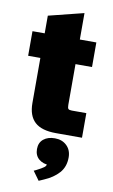

<svg xmlns="http://www.w3.org/2000/svg" viewBox="-102 -726 617 1051"><g transform="rotate(10 206.0 -200.0)"><path d="M239.7 0Q159.2 0 121.6 -34.7Q84 -69.3 84 -140.1V-390.6H16.1V-527.3H84V-625.5L279.3 -674.3V-527.3H371.1V-390.6H279.3V-164.1Q279.3 -147.5 283.9 -142.1Q288.6 -136.7 303.7 -136.7H384.3V0ZM191.4 273.4 155.3 223.6 168 217.8Q197.8 202.6 209.5 193.8Q221.2 185.1 221.2 171.4V162.6L238.8 179.2Q199.7 179.2 176 159.2Q152.3 139.2 152.3 103.5Q152.3 67.9 176.3 48.3Q200.2 28.8 239.3 28.8Q279.8 28.8 305.4 53.7Q331.1 78.6 331.1 119.1Q331.1 171.4 300.5 205.6Q270 239.7 219.2 261.2Z"/></g></svg>

Font: Schibsted Grotesk Black
Style: Regular
Weight: 900
Designer: Bakken & Baeck AS, Henrik Kongsvoll
Foundry: Schibsted ASA
Version: Version 1.100;gftools[0.9.25]